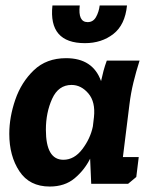

<svg xmlns="http://www.w3.org/2000/svg" viewBox="-20 -673 561 703"><path d="M345 -653H445Q438 -582 395 -548.5Q352 -515 291 -515Q157 -515 172 -653H272Q265 -592 301 -592Q321 -592 331.5 -610.5Q342 -629 345 -653ZM491 -451Q478 -410 468.5 -371Q459 -332 454 -291L430 -98H488L479 -25L449 0H314L310 -92Q289 -50 253 -20Q217 10 162 10Q88 10 51 -46Q14 -102 14 -183Q14 -244 36 -308Q58 -372 104 -416Q150 -460 222 -460Q320 -460 350 -376Q354 -395 359 -413.5Q364 -432 371 -451ZM242 -362Q194 -362 171 -311.5Q148 -261 148 -198Q148 -88 212 -88Q252 -88 281.5 -127Q311 -166 320 -210L324 -244Q330 -300 303.5 -331Q277 -362 242 -362Z"/></svg>

Font: Zilla Slab
Style: Bold Italic
Weight: 700
Italic angle: -6°
Designer: Typotheque.com
Foundry: Typotheque type foundry
Version: Version 1.1; 2017; ttfautohint (v1.6)